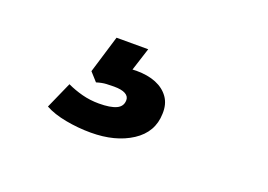

<svg xmlns="http://www.w3.org/2000/svg" viewBox="-48 -125 596 427"><g transform="rotate(20 250.0 89.0)"><path d="M187 198Q157 198 127.5 192.5Q98 187 78 176L106 113Q123 121 142 126Q161 131 182 131Q209 131 223 124.5Q237 118 237 103Q237 94 228 89Q219 84 201 84Q193 84 183 84.5Q173 85 160 89L142 69L169 -20H244L219 58L186 43Q197 38 210.5 36Q224 34 236 34Q263 34 282.5 42Q302 50 313 65.5Q324 81 323 104Q322 148 283.5 173Q245 198 187 198Z"/></g></svg>

Font: Nunito Sans 11pt ExtraBold
Style: Italic
Weight: 800
Italic angle: -9°
Version: Version 3.101;gftools[0.9.27]